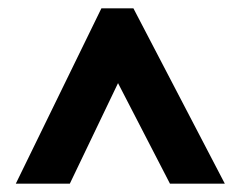

<svg xmlns="http://www.w3.org/2000/svg" viewBox="-20 -735 578 462"><path d="M18 -293H148L264 -535L389 -293H521L301 -715H224Z"/></svg>

Font: Noto Sans Malayalam Condensed ExtraBold
Style: Regular
Weight: 800
Width: 3
Designer: Jelle Bosma - Monotype Design Team
Foundry: Monotype Imaging Inc.
Version: Version 2.104